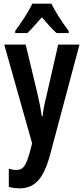

<svg xmlns="http://www.w3.org/2000/svg" viewBox="-20 -786 456 1046"><path d="M260 -766H156C138 -726 95 -661 63 -618V-606H129C150 -626 178 -657 208 -692C237 -658 263 -628 288 -606H354V-618C318 -665 282 -721 260 -766ZM3 -543 155 -5 143 41C121 119 107 140 67 140C55 140 41 137 28 133V232C47 237 66 240 86 240C169 240 216 189 251 64L413 -543H297L233 -263C222 -219 215 -184 212 -152H208C203 -187 195 -227 187 -263L120 -543Z"/></svg>

Font: Noto Sans Georgian ExtraCondensed SemiBold
Style: Regular
Weight: 600
Width: 2
Designer: Monotype Design Team, Akaki Razmadze
Foundry: Google LLC
Version: Version 2.005